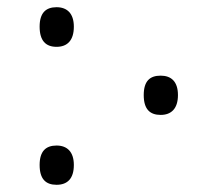

<svg xmlns="http://www.w3.org/2000/svg" viewBox="-20 -506 597 533"><path d="M137 -376C167 -376 185 -394 185 -432C185 -469 166 -486 137 -486C107 -486 90 -470 90 -432C90 -393 107 -376 137 -376ZM426 -187C455 -187 474 -204 474 -242C474 -280 455 -296 426 -296C396 -296 379 -281 379 -242C379 -203 396 -187 426 -187ZM137 7C167 7 185 -10 185 -48C185 -85 166 -102 137 -102C107 -102 90 -86 90 -48C90 -9 107 7 137 7Z"/></svg>

Font: Noto Serif Georgian Light
Style: Regular
Weight: 300
Designer: Monotype Design Team, Akaki Razmadze
Foundry: Google LLC
Version: Version 2.003